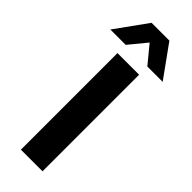

<svg xmlns="http://www.w3.org/2000/svg" viewBox="-338 -966 991 991"><g transform="rotate(45 158.0 -470.0)"><path d="M79 0V-705H237V0ZM-33 -765 93 -940H223L349 -765H237L158 -861L79 -765Z"/></g></svg>

Font: Nunito Sans 10pt ExtraBold
Style: Regular
Weight: 800
Designer: Vernon Adams
Foundry: Vernon Adams
Version: Version 3.101;gftools[0.9.27]